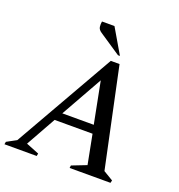

<svg xmlns="http://www.w3.org/2000/svg" viewBox="-171 -988 1038 1113"><g transform="rotate(20 348.0 -431.0)"><path d="M-20 0 -17 -16 42 -48 394 -665H448L578 -52L638 -16L634 0H382L384 -16L474 -51L439 -232H205L102 -48L182 -16L179 0ZM234 -283H428L378 -539ZM422 -710 289 -799Q269 -812 267 -829Q265 -846 268 -862H345L434 -710Z"/></g></svg>

Font: Spectral Medium
Style: Italic
Weight: 500
Italic angle: -10°
Designer: Jean-Baptiste Levee
Foundry: Production Type
Version: Version 2.001